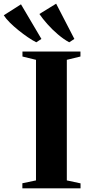

<svg xmlns="http://www.w3.org/2000/svg" viewBox="-96 -1023 482 1043"><path d="M99.5 -43V-698L26 -716V-743H341V-716L267 -698V-43L341.5 -27V0H25.5V-27.5ZM100.5 -793.5Q80.5 -803.5 55.2 -820.8Q30 -838 4.5 -858.5Q-21 -879 -42.2 -900Q-63.5 -921 -75.5 -940L18 -999.5L129 -811.5L101.5 -793.5ZM279.5 -793.5Q250 -809.5 218.8 -836Q187.5 -862.5 161 -892.5Q134.5 -922.5 118 -947L209 -1003L308 -811.5L280.5 -793.5Z"/></svg>

Font: Merriweather 120pt ExtraBold
Style: Regular
Weight: 800
Version: Version 2.100